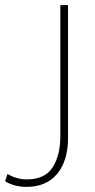

<svg xmlns="http://www.w3.org/2000/svg" viewBox="-135 -511 369 748"><path d="M-32 217Q-80 217 -115 195L-106 167Q-86 178 -67.5 183Q-49 188 -32 188Q40 188 70 141Q100 94 100 21V-491H130V26Q130 115 88 166Q46 217 -32 217Z"/></svg>

Font: Livvic Thin
Style: Regular
Weight: 250
Designer: Jacques Le Bailly, Baron von Fonthausen
Version: Version 1.001; ttfautohint (v1.8.2)